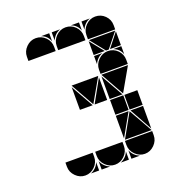

<svg xmlns="http://www.w3.org/2000/svg" viewBox="-121 -760 809 861"><g transform="rotate(-20 284.0 -329.5)"><path d="M284 -657Q311 -657 330 -638Q349 -619 349 -592V-572H219V-592Q219 -618 238.5 -637.5Q258 -657 284 -657ZM142 -657Q169 -657 188 -638Q207 -619 207 -592V-572H77V-592Q77 -618 96.5 -637.5Q116 -657 142 -657ZM426 -492Q453 -492 472 -473Q491 -454 491 -427V-407H361V-427Q361 -453 380.5 -472.5Q400 -492 426 -492ZM426 -657Q453 -657 472 -638Q491 -619 491 -592V-572H361V-592Q361 -618 380.5 -637.5Q400 -657 426 -657ZM426 -2Q400 -2 380.5 -21.5Q361 -41 361 -67V-87H491V-67Q491 -41 471.5 -21.5Q452 -2 426 -2ZM142 -2Q116 -2 96.5 -21.5Q77 -41 77 -67V-87H207V-67Q207 -41 187.5 -21.5Q168 -2 142 -2ZM284 -2Q258 -2 238.5 -21.5Q219 -41 219 -67V-87H349V-67Q349 -41 329.5 -21.5Q310 -2 284 -2ZM363 -92 426 -205 490 -92ZM348 -402 284 -290 221 -402ZM490 -402 426 -290 363 -402ZM489 -567 433 -497H420L364 -567ZM424 -212H361V-282H424ZM491 -212H429V-282H491ZM361 -287V-395L422 -287ZM219 -287V-395L280 -287ZM361 -207H422L361 -99ZM349 -287H289L349 -395ZM491 -207V-99L431 -207ZM361 -497V-563L414 -497ZM491 -497H439L491 -563ZM219 -42Q231 -14 259 -2H219ZM361 -42Q373 -14 401 -2H361ZM361 -492H401Q387 -487 377 -477Q367 -467 361 -453ZM310 -2Q324 -8 334 -18Q344 -28 349 -42V-2ZM361 -657H401Q387 -652 377 -642Q367 -632 361 -618ZM168 -2Q182 -8 192 -18Q202 -28 207 -42V-2ZM219 -657H259Q245 -652 235 -642Q225 -632 219 -618ZM349 -657V-618Q339 -647 310 -657ZM491 -492V-453Q481 -482 452 -492ZM207 -657V-618Q197 -647 168 -657Z"/></g></svg>

Font: CAT DyFa
Style: Regular
Weight: 400
Designer: Peter Wiegel
Foundry: Peter Wiegel
Version: Version 1.001; ttfautohint (v1.3)